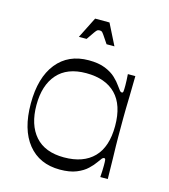

<svg xmlns="http://www.w3.org/2000/svg" viewBox="-106 -771 764 870"><g transform="rotate(15 276.0 -336.0)"><path d="M254.7 14.9Q158.6 14.9 104.6 -52.1Q50.6 -119 50.6 -240.7Q50.6 -362.4 104.6 -430.1Q158.6 -497.7 254.7 -497.7Q301 -497.7 331.9 -485.1Q362.7 -472.6 381.6 -454.6Q400.6 -436.6 410.7 -421.4Q422 -405.3 426.4 -400.3Q430.9 -395.3 435.9 -395.3Q441.3 -395.3 442.3 -402.7Q443.3 -410.1 443.3 -430.9Q443.3 -440.1 442.7 -454.2Q442.1 -468.3 441 -482.9H476.1Q475.3 -424.7 474.4 -388.3Q473.4 -351.9 472.9 -327.9Q472.4 -303.9 472.4 -284.6Q472.4 -265.4 472.4 -240.7Q472.4 -216.1 472.4 -197.1Q472.4 -178 472.9 -154.3Q473.4 -130.6 474.4 -94.4Q475.3 -58.1 476.1 0H441Q442.1 -14.6 442.7 -29.1Q443.3 -43.6 443.3 -54.6Q443.3 -73.6 442.3 -80.6Q441.3 -87.6 435.9 -87.6Q430.9 -87.6 426.4 -82.6Q422 -77.6 410.7 -61.4Q400.6 -46.4 381.6 -28.4Q362.7 -10.3 331.9 2.3Q301 14.9 254.7 14.9ZM258.3 -43.4Q349 -43.4 397.6 -93.1Q446.1 -142.7 446.1 -240.7Q446.1 -338.7 397.6 -388.5Q349 -438.3 258.3 -438.3Q169 -438.3 123.1 -385.9Q77.1 -333.6 77.1 -240.7Q77.1 -147.9 123.1 -95.6Q169 -43.4 258.3 -43.4ZM182.9 -588.6 232.6 -687.4H300L349.7 -588.6H312.7Q295.3 -614.9 287.6 -625.9Q280 -637 276.3 -639.1Q272.6 -641.1 266.3 -641.1Q261 -641.1 256.8 -639.1Q252.6 -637 244.8 -625.9Q237 -614.9 219.1 -588.6Z"/></g></svg>

Font: Ojuju ExtraLight
Style: Regular
Weight: 200
Designer: Chisaokwu Joboson, Mirko Velimirovic
Foundry: Udi Foundry
Version: Version 1.000